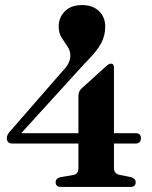

<svg xmlns="http://www.w3.org/2000/svg" viewBox="-20 -739 600 759"><path d="M290 -358Q290 -377 300.5 -387.5L397.5 -475.5Q410 -487.5 418.5 -487.5Q430.5 -487.5 430.5 -471V-212.5H516.5Q537 -212.5 537 -193Q537 -171.5 515 -171.5H430.5V-75Q430.5 -53.5 451 -48L499 -38.5Q516.5 -32 516.5 -19Q516.5 0 495 0H221.5Q200 0 200 -18.5Q200 -33.5 218 -38.5L271 -47.5Q290 -51.5 290 -74.5V-171.5H30Q7 -171.5 7 -193Q7 -207.5 22.5 -223L226 -456.5Q258 -487.5 258 -520Q258 -539.5 246.5 -555.8Q235 -572 223.5 -590.2Q212 -608.5 212 -634.5Q212 -669.5 236.2 -694.2Q260.5 -719 304.5 -719Q346.5 -719 371.2 -695.2Q396 -671.5 396 -633Q396 -599 379.8 -567.8Q363.5 -536.5 315 -488.5L64 -212.5H290Z"/></svg>

Font: Fraunces 144pt Soft SemiBold
Style: Regular
Weight: 600
Version: Version 1.000;[b76b70a41]